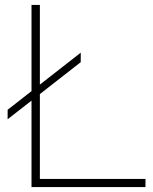

<svg xmlns="http://www.w3.org/2000/svg" viewBox="-20 -760 622 780"><path d="M11 -275.5V-314L308 -546V-507.5ZM108 0V-740H142V-33H571V0Z"/></svg>

Font: Encode Sans SC Expanded Thin
Style: Regular
Weight: 250
Width: 7
Designer: Multiple Designers
Foundry: Impallari Type
Version: Version 3.002